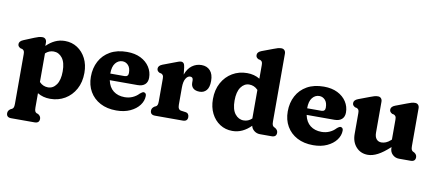

<svg xmlns="http://www.w3.org/2000/svg" viewBox="-82 -1072 3705 1628"><g transform="rotate(10 1771.0 -258.0)"><path d="M251 -450V-421Q284.5 -454.5 323.8 -473Q363 -491.5 409 -491.5Q468.5 -491.5 515.5 -461Q562.5 -430.5 589.8 -377Q617 -323.5 617 -253.5Q617 -173 584 -113Q551 -53 494.8 -19.8Q438.5 13.5 368 13.5Q306.5 13.5 259 -15.5V107Q259 130 263.5 139.2Q268 148.5 276 153L290.5 158Q314.5 172.5 314.5 196Q314.5 233 273.5 233H72Q31 233 31 196Q31 173 54.5 158L65.5 153Q73.5 148.5 78 139.2Q82.5 130 82.5 107V-321.5Q82.5 -342 77 -349.5Q71.5 -357 62.5 -361.5L47.5 -364.5Q37 -370 30.5 -377.5Q24 -385 24 -397.5Q24 -422.5 59.5 -437L147 -473Q168.5 -482 183.5 -486Q198.5 -490 214.5 -490Q231.5 -490 241.2 -479Q251 -468 251 -450ZM329.5 -387Q289.5 -387 259 -358V-112Q275.5 -94.5 294.2 -86.8Q313 -79 333.5 -79Q377 -79 405.2 -119Q433.5 -159 433.5 -234Q433.5 -310.5 403.8 -348.8Q374 -387 329.5 -387Z M1164.5 -307.5Q1164.5 -270.5 1142.2 -250.2Q1120 -230 1079 -230H839.5Q852 -170 891 -140Q930 -110 987.5 -110Q1025 -110 1056.5 -124.2Q1088 -138.5 1109 -161.5Q1130.5 -180.5 1142 -179.5Q1150.5 -178.5 1157 -172.2Q1163.5 -166 1163.5 -151Q1163 -108.5 1135 -71Q1107 -33.5 1056.2 -10Q1005.5 13.5 937 13.5Q857.5 13.5 799 -17.5Q740.5 -48.5 708.5 -103.8Q676.5 -159 676.5 -231.5Q676.5 -306.5 707.8 -365.2Q739 -424 798.5 -457.8Q858 -491.5 943.5 -491.5Q1011.5 -491.5 1061 -466.8Q1110.5 -442 1137.5 -400.2Q1164.5 -358.5 1164.5 -307.5ZM918.5 -406.5Q883 -406.5 858.5 -376.5Q834 -346.5 834 -286H956Q989 -286 989 -318Q989 -362 968.2 -384.2Q947.5 -406.5 918.5 -406.5Z M1442 -445.5 1448.5 -385.5Q1467.5 -439 1503.5 -465.2Q1539.5 -491.5 1584.5 -491.5Q1631.5 -491.5 1659.2 -461Q1687 -430.5 1687 -372.5Q1687 -317.5 1664.8 -291.8Q1642.5 -266 1606.5 -266Q1569.5 -266 1550.5 -283.2Q1531.5 -300.5 1531.5 -330V-350Q1531.5 -378.5 1506 -378.5Q1484.5 -378.5 1468.5 -352.2Q1452.5 -326 1452.5 -274.5V-126Q1452.5 -83.5 1481 -80L1518 -75Q1535 -72.5 1542.2 -62.2Q1549.5 -52 1549.5 -37Q1549.5 0 1508.5 0H1269.5Q1228.5 0 1228.5 -37Q1228.5 -50 1234.8 -58.8Q1241 -67.5 1252 -75L1263 -80Q1271 -84 1275.5 -93.5Q1280 -103 1280 -126V-321.5Q1280 -342 1274.5 -349.5Q1269 -357 1260 -361.5L1245 -364.5Q1234.5 -369.5 1228 -377.2Q1221.5 -385 1221.5 -397.5Q1221.5 -423.5 1257 -437L1352.5 -473Q1372 -480.5 1385.2 -485.2Q1398.5 -490 1409 -490Q1422.5 -490 1430.8 -480.2Q1439 -470.5 1442 -445.5Z M1728.5 -224.5Q1728.5 -305 1761.5 -365Q1794.5 -425 1850.8 -458.2Q1907 -491.5 1977.5 -491.5Q2039 -491.5 2086.5 -462.5V-580.5Q2086.5 -601 2081 -608.5Q2075.5 -616 2066 -620.5L2051 -623.5Q2040.5 -628.5 2034.2 -636.2Q2028 -644 2028 -656.5Q2028 -682.5 2063 -696L2159 -732Q2181 -740.5 2195.8 -744.8Q2210.5 -749 2226.5 -749Q2243 -749 2253 -738Q2263 -727 2263 -709V-126Q2263 -103 2267.5 -93.8Q2272 -84.5 2280 -80L2290.5 -75Q2314.5 -60 2314.5 -37Q2314.5 0 2273.5 0H2173.5Q2145 0 2123.2 -16.8Q2101.5 -33.5 2096 -59Q2062 -24.5 2022.2 -5.5Q1982.5 13.5 1936.5 13.5Q1876.5 13.5 1829.5 -17Q1782.5 -47.5 1755.5 -101Q1728.5 -154.5 1728.5 -224.5ZM1911.5 -244Q1911.5 -167.5 1941.5 -129.2Q1971.5 -91 2016 -91Q2056 -91 2086.5 -120V-366Q2069.5 -383.5 2051 -391.2Q2032.5 -399 2012 -399Q1968.5 -399 1940 -359Q1911.5 -319 1911.5 -244Z M2859.5 -307.5Q2859.5 -270.5 2837.2 -250.2Q2815 -230 2774 -230H2534.5Q2547 -170 2586 -140Q2625 -110 2682.5 -110Q2720 -110 2751.5 -124.2Q2783 -138.5 2804 -161.5Q2825.5 -180.5 2837 -179.5Q2845.5 -178.5 2852 -172.2Q2858.5 -166 2858.5 -151Q2858 -108.5 2830 -71Q2802 -33.5 2751.2 -10Q2700.5 13.5 2632 13.5Q2552.5 13.5 2494 -17.5Q2435.5 -48.5 2403.5 -103.8Q2371.5 -159 2371.5 -231.5Q2371.5 -306.5 2402.8 -365.2Q2434 -424 2493.5 -457.8Q2553 -491.5 2638.5 -491.5Q2706.5 -491.5 2756 -466.8Q2805.5 -442 2832.5 -400.2Q2859.5 -358.5 2859.5 -307.5ZM2613.5 -406.5Q2578 -406.5 2553.5 -376.5Q2529 -346.5 2529 -286H2651Q2684 -286 2684 -318Q2684 -362 2663.2 -384.2Q2642.5 -406.5 2613.5 -406.5Z M2963.5 -141.5V-321.5Q2963.5 -342 2958 -349.5Q2952.5 -357 2943.5 -361.5L2928.5 -364.5Q2918 -370 2911.5 -377.5Q2905 -385 2905 -397.5Q2905 -423.5 2940.5 -437L3036 -473Q3058 -481.5 3072.8 -485.8Q3087.5 -490 3103.5 -490Q3120.5 -490 3130.2 -479Q3140 -468 3140 -450V-184.5Q3140 -148 3155.8 -129Q3171.5 -110 3199 -110Q3217.5 -110 3237 -117.8Q3256.5 -125.5 3277.5 -144.5L3283 -149.5V-321.5Q3283 -342 3277.5 -349.5Q3272 -357 3263 -361.5L3248 -364.5Q3237.5 -370 3231 -377.5Q3224.5 -385 3224.5 -397.5Q3224.5 -423.5 3260 -437L3355.5 -473Q3377.5 -481.5 3392.2 -485.8Q3407 -490 3423 -490Q3440 -490 3449.8 -479Q3459.5 -468 3459.5 -450V-126Q3459.5 -103 3464 -93.8Q3468.5 -84.5 3476.5 -80L3487.5 -75Q3511 -60.5 3511 -37Q3511 0 3470 0H3370.5Q3337.5 0 3314.2 -22.2Q3291 -44.5 3291 -79V-86.5Q3233 -33 3188 -9.8Q3143 13.5 3103.5 13.5Q3041.5 13.5 3002.5 -29.5Q2963.5 -72.5 2963.5 -141.5Z"/></g></svg>

Font: Fraunces 9pt SuperSoft
Style: Bold
Weight: 700
Version: Version 1.000;[b76b70a41]